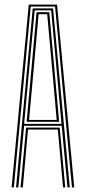

<svg xmlns="http://www.w3.org/2000/svg" viewBox="-20 -820 376 840"><path d="M30.8 0 105.8 -800H229.5L304.8 0H294.8L221 -791.5H114.5L40.5 0ZM70 0 94.2 -261.8H241.2L265.5 0H255.8L233 -253.2H102.5L79.8 0ZM50.2 0 123.2 -783.2H212.2L285.2 0H275.2L250 -269.5H85.5L60.2 0ZM85.5 -278H249L228.5 -504.2L203.8 -774.8H131.8L106.5 -504.2ZM96.5 -287 116.2 -504.2 139.8 -766.5H195.5L219.2 -504.2L238.8 -287ZM107.2 -295.2H228L209.5 -504.2L186.5 -758H149L126.2 -504.2Z"/></svg>

Font: Big Shoulders Inline Text ExtraLight
Style: Regular
Weight: 250
Version: Version 2.002